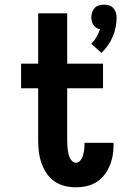

<svg xmlns="http://www.w3.org/2000/svg" viewBox="-20 -792 540 820"><path d="M413 -566 370 -605Q383 -618 392 -633.5Q401 -649 407 -667Q398 -669 391 -673.5Q384 -678 379 -685.5Q374 -693 372 -701.5Q370 -710 370 -718Q370 -729 373.5 -739.5Q377 -750 384.5 -758Q392 -766 402.5 -769Q413 -772 424 -772Q435 -772 445.5 -769Q456 -766 463.5 -758Q471 -750 474.5 -739.5Q478 -729 478 -718Q478 -697 474 -676Q470 -655 461.5 -635.5Q453 -616 441 -598.5Q429 -581 413 -566ZM304 8Q280 8 256 2Q232 -4 212 -18Q192 -32 178.5 -52.5Q165 -73 157 -96Q149 -119 146 -143.5Q143 -168 143 -192V-415H70V-520H143V-735H267V-520H420V-415H267V-192Q267 -183 267.5 -173.5Q268 -164 269 -155Q270 -146 272 -137Q274 -128 277.5 -119.5Q281 -111 288 -104Q295 -97 304 -97Q316 -97 324 -107.5Q332 -118 335 -130Q338 -142 339.5 -154Q341 -166 341 -178V-182H465V-172Q465 -149 461 -126.5Q457 -104 448 -83Q439 -62 425 -44Q411 -26 391.5 -14Q372 -2 349.5 3Q327 8 304 8Z"/></svg>

Font: Iosevka SS18 Extrabold
Style: Regular
Weight: 800
Monospace: yes
Designer: Belleve Invis
Foundry: Belleve Invis
Version: Version 25.1.1; ttfautohint (v1.8.4)